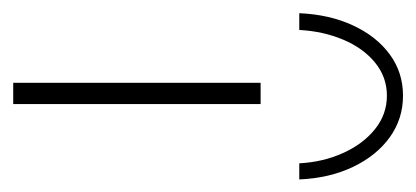

<svg xmlns="http://www.w3.org/2000/svg" viewBox="-210 -452 645 298"><g transform="rotate(90 113.0 -302.5)"><path d="M92 -384H125V0H92ZM112 -605Q148 -605 176.5 -584.5Q205 -564 222.5 -527.5Q240 -491 242 -444H217Q215 -481 201 -512Q187 -543 164 -561.5Q141 -580 112 -580Q83 -580 60.5 -561.5Q38 -543 25 -512Q12 -481 10 -444H-16Q-14 -491 3 -527.5Q20 -564 48 -584.5Q76 -605 112 -605Z"/></g></svg>

Font: Josefin Sans Thin ExtraLight
Style: Regular
Weight: 250
Version: Version 2.001